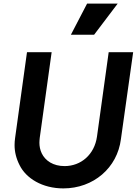

<svg xmlns="http://www.w3.org/2000/svg" viewBox="-20 -1035 760 1067"><path d="M503 -842 634 -1015H464L374 -842ZM332 12C499 12 632 -102 652 -262L720 -745H584L519 -276C505 -176 430 -112 339 -112C308 -112 281 -119 259 -132C214 -159 199 -203 199 -242C199 -251 200 -260 201 -270L267 -745H130L64 -269C62 -255 61 -242 61 -229C61 -191 70 -154 89 -117C125 -44 215 12 332 12Z"/></svg>

Font: Plus Jakarta Sans
Style: Bold Italic
Weight: 700
Italic angle: -8°
Designer: Gumpita Rahayu
Foundry: Tokotype
Version: Version 2.071;gftools[0.9.30]